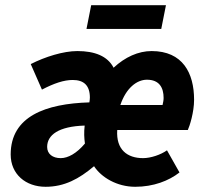

<svg xmlns="http://www.w3.org/2000/svg" viewBox="-20 -705 794 737"><path d="M155 12C227 12 283 -18 341 -67C369 -24 429 12 499 12C569 12 628 -11 669 -43L621 -128C597 -111 559 -98 529 -98C469 -98 425 -130 430 -206H701C708 -221 725 -274 725 -322C725 -425 681 -509 562 -509C511 -509 460 -486 416 -445C393 -490 343 -509 277 -509C223 -509 153 -487 98 -459L141 -361C187 -385 225 -398 259 -398C302 -398 325 -377 325 -330C325 -324 324 -318 323 -312C156 -307 21 -259 21 -112C21 -36 79 12 155 12ZM213 -98C182 -98 161 -114 161 -141C161 -187 205 -220 305 -223C302 -196 303 -176 306 -154C274 -116 241 -98 213 -98ZM442 -302C464 -367 505 -399 544 -399C592 -399 608 -368 608 -329C608 -319 606 -312 604 -302ZM312 -594H599L617 -685H330Z"/></svg>

Font: Source Sans Pro
Style: Bold Italic
Weight: 700
Italic angle: -11°
Designer: Paul D. Hunt
Foundry: Adobe Systems Incorporated
Version: Version 3.006;hotconv 1.0.111;makeotfexe 2.5.65597